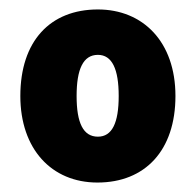

<svg xmlns="http://www.w3.org/2000/svg" viewBox="-20 -742 414 406"><path d="M351 -539C351 -654 282 -722 187 -722C86 -722 23 -655 23 -539C23 -427 89 -356 186 -356C287 -356 351 -424 351 -539ZM142 -539C142 -596 156 -626 187 -626C217 -626 231 -596 231 -539C231 -482 217 -453 187 -453C156 -453 142 -482 142 -539Z"/></svg>

Font: Noto Sans Devanagari SemiCondensed Black
Style: Regular
Weight: 900
Width: 4
Designer: Jelle Bosma - Monotype Design Team
Foundry: Monotype Imaging Inc.
Version: Version 2.004